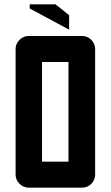

<svg xmlns="http://www.w3.org/2000/svg" viewBox="-20 -866 513 886"><path d="M113 0Q88 0 70 -18Q52 -36 52 -60V-640Q52 -664 70 -682Q88 -700 113 -700H358Q384 -700 401.5 -682Q419 -664 419 -640V-60Q419 -36 401.5 -18Q384 0 358 0ZM174 -120H296V-580H174ZM117 -827V-846H236L299 -796V-729Z"/></svg>

Font: Tschichold
Style: Bold
Weight: 700
Designer: Peter Wiegel
Foundry: Peter Wiegel
Version: Version 1.000; ttfautohint (v1.3)